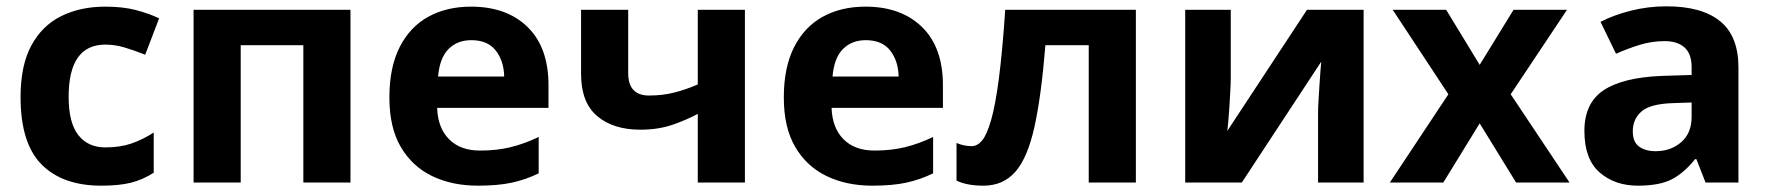

<svg xmlns="http://www.w3.org/2000/svg" viewBox="-20 -577 5591 607"><path d="M300 10Q178 10 111.5 -57Q45 -124 45 -270Q45 -370 79 -433Q113 -496 173.5 -526Q234 -556 313 -556Q369 -556 410.5 -545Q452 -534 483 -519L439 -404Q404 -418 373.5 -427Q343 -436 313 -436Q197 -436 197 -271Q197 -189 227.5 -150Q258 -111 313 -111Q360 -111 396 -123.5Q432 -136 466 -158V-31Q432 -9 394.5 0.5Q357 10 300 10Z M592 -546H1088V0H939V-434H741V0H592Z M1469 -556Q1582 -556 1648 -491.5Q1714 -427 1714 -308V-236H1362Q1364 -173 1399.5 -137Q1435 -101 1498 -101Q1550 -101 1593.5 -111.5Q1637 -122 1683 -144V-29Q1642 -9 1598 0.5Q1554 10 1491 10Q1409 10 1346 -20.5Q1283 -51 1247 -112.5Q1211 -174 1211 -269Q1211 -364 1243.5 -428Q1276 -492 1334 -524Q1392 -556 1469 -556ZM1470 -450Q1426 -450 1398 -422Q1370 -394 1365 -335H1574Q1573 -384 1547.5 -417Q1522 -450 1470 -450Z M1817 -343V-546H1966V-346Q1966 -275 2032 -275Q2075 -275 2112 -284.5Q2149 -294 2186 -310V-546H2335V0H2186V-217Q2151 -198 2106 -182.5Q2061 -167 2004 -167Q1919 -167 1868 -210Q1817 -253 1817 -343Z M2716 -556Q2829 -556 2895 -491.5Q2961 -427 2961 -308V-236H2609Q2611 -173 2646.5 -137Q2682 -101 2745 -101Q2797 -101 2840.5 -111.5Q2884 -122 2930 -144V-29Q2889 -9 2845 0.5Q2801 10 2738 10Q2656 10 2593 -20.5Q2530 -51 2494 -112.5Q2458 -174 2458 -269Q2458 -364 2490.5 -428Q2523 -492 2581 -524Q2639 -556 2716 -556ZM2717 -450Q2673 -450 2645 -422Q2617 -394 2612 -335H2821Q2820 -384 2794.5 -417Q2769 -450 2717 -450Z M3571 0H3422V-434H3285Q3272 -274 3250.5 -176.5Q3229 -79 3190.5 -34.5Q3152 10 3089 10Q3037 10 3004 -6V-125Q3027 -115 3052 -115Q3070 -115 3085 -133Q3100 -151 3113.5 -198Q3127 -245 3138 -329.5Q3149 -414 3158 -546H3571Z M3727 -546H3871V-330Q3871 -314 3869.5 -288Q3868 -262 3866.5 -236.5Q3865 -211 3863 -190.5Q3861 -170 3860 -163L4112 -546H4291V0H4147V-218Q4147 -237 4148.5 -261Q4150 -285 4151.5 -308.5Q4153 -332 4154.5 -352Q4156 -372 4157 -382L3906 0H3727Z M4559 -279 4383 -546H4552L4658 -372L4765 -546H4934L4756 -279L4942 0H4773L4658 -187L4543 0H4374Z M5233 -337 5328 -340V-364Q5328 -407 5305.5 -427Q5283 -447 5243 -447Q5203 -447 5165 -435.5Q5127 -424 5089 -407L5040 -508Q5083 -530 5137 -543.5Q5191 -557 5249 -557Q5360 -557 5418 -510Q5476 -463 5476 -364V0H5372L5343 -74H5339Q5304 -30 5265 -10Q5226 10 5158 10Q5085 10 5037 -32Q4989 -74 4989 -163Q4989 -251 5049.5 -291.5Q5110 -332 5233 -337ZM5142 -162Q5142 -128 5162 -113.5Q5182 -99 5214 -99Q5262 -99 5295 -127.5Q5328 -156 5328 -208V-253L5270 -251Q5198 -249 5170 -225Q5142 -201 5142 -162Z"/></svg>

Font: BC Sans
Style: Bold
Weight: 700
Designer: Monotype Design Team
Province of B.C.
Foundry: Monotype Imaging Inc.
Version: Version 2.000;GOOG;noto-source:20170915:90ef993387c0